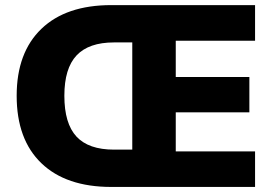

<svg xmlns="http://www.w3.org/2000/svg" viewBox="-20 -739 1080 759"><path d="M45.9 -360.4Q45.9 -531.2 143.6 -625Q241.2 -718.8 419.9 -718.8H988.3V-578.1H674.8V-434.6H965.8V-294.9H674.8V-140.6H988.3V0H419.9Q241.2 0 143.6 -93.8Q45.9 -187.5 45.9 -360.4ZM430.7 -147.5H502.9V-571.3H430.7Q331.1 -571.3 282.7 -520Q234.4 -468.8 234.4 -360.4Q234.4 -251 282.2 -199.2Q330.1 -147.5 430.7 -147.5Z"/></svg>

Font: Min Sans Black
Style: Regular
Weight: 900
Designer: Jinseong-Kim, NotoSansCJK, Nunito
Foundry: Jinseong-Kim
Version: Version 1.000